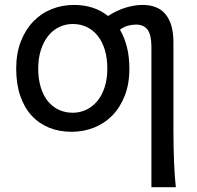

<svg xmlns="http://www.w3.org/2000/svg" viewBox="-20 -528 809 787"><path d="M136.7 -246.6Q136.7 -204.1 147 -170.4Q157.2 -136.7 176 -113.5Q194.8 -90.3 220.7 -78.1Q246.6 -65.9 278.3 -65.9Q307.6 -65.9 333.5 -78.1Q359.4 -90.3 378.7 -113.5Q397.9 -136.7 408.9 -170.4Q419.9 -204.1 419.9 -246.6Q419.9 -289.6 409.7 -323.5Q399.4 -357.4 380.6 -381.1Q361.8 -404.8 335.7 -417.2Q309.6 -429.7 278.3 -429.7Q248.5 -429.7 222.7 -417.2Q196.8 -404.8 177.7 -381.1Q158.7 -357.4 147.7 -323.5Q136.7 -289.6 136.7 -246.6ZM600.6 -336.9Q600.6 -384.3 585.2 -405.8Q569.8 -427.2 537.1 -427.2Q521 -427.2 504.2 -422.6Q487.3 -418 471.7 -406.2Q490.2 -375 500.2 -335.2Q510.3 -295.4 510.3 -246.6Q510.3 -183.6 491.2 -135.3Q472.2 -86.9 439.9 -54.2Q407.7 -21.5 364.7 -4.6Q321.8 12.2 273.4 12.2Q223.1 12.2 181.4 -4.6Q139.6 -21.5 109.6 -54.2Q79.6 -86.9 63 -135.3Q46.4 -183.6 46.4 -246.6Q46.4 -309.6 65.4 -358.2Q84.5 -406.7 116.7 -440.2Q148.9 -473.6 191.9 -490.7Q234.9 -507.8 283.2 -507.8Q366.2 -507.8 422.9 -462.4Q459 -485.8 495.4 -496.8Q531.7 -507.8 564 -507.8Q593.8 -507.8 617.2 -499Q640.6 -490.2 657 -471.4Q673.3 -452.6 682.1 -423.6Q690.9 -394.5 690.9 -354V2.4Q690.9 74.2 693.4 135.5Q695.8 196.8 700.7 239.3H600.6Z"/></svg>

Font: Andika Eur
Style: Regular
Weight: 400
Designer: Victor Gaultney, Annie Olsen, Julie Remington, Don Collingsworth, Eric Hays, Becca Hirsbrunner
Foundry: SIL International
Version: Version 5.000